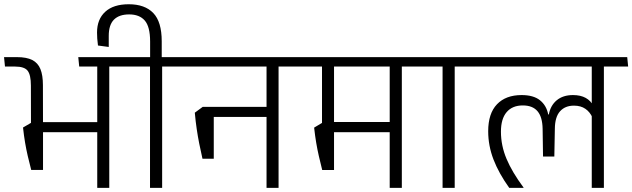

<svg xmlns="http://www.w3.org/2000/svg" viewBox="-38 -906 3050 926"><path d="M489 -600.5H431V0H489ZM374 -585H606.5L601.5 -630.5H369ZM344 -585H557L552 -630.5H339.5ZM129.5 -268.5H455V-317H129.5ZM112.5 -86.5H169.5V-313.5H111.5L73 -291Q77.5 -250.5 83 -218Q88.5 -185.5 95.8 -154Q103 -122.5 112.5 -86.5ZM111.5 -260H169.5L169 -495.5Q169 -543 157 -572.8Q145 -602.5 117.8 -616.5Q90.5 -630.5 43.5 -630.5H-18.5L-14 -585H35Q79.5 -585 95.2 -565Q111 -545 111 -493Z M744 0V-600.5H685.5V0ZM861 -585 856.5 -630.5H568L573.5 -585ZM583 -885.5Q509 -885.5 469.5 -849.2Q430 -813 430 -749Q430 -735.5 431 -720Q432 -704.5 434.5 -686.5L486.5 -679.5V-733Q486.5 -786 511.5 -811.2Q536.5 -836.5 585 -836.5Q634.5 -836.5 660.2 -807Q686 -777.5 686 -705.5V-623H742V-707Q742 -801 701.2 -843.2Q660.5 -885.5 583 -885.5Z M1305.5 -600.5H1247.5V0H1305.5ZM1190.5 -585H1423L1418 -630.5H1185.5ZM1372 -585 1367 -630.5H824L828.5 -585ZM1271 -390.5H968V-342H1271ZM938.5 -140.5H993V-390.5H939.5L901.5 -362.5Q905.5 -319 910.8 -283.5Q916 -248 922.8 -213.8Q929.5 -179.5 938.5 -140.5Z M1900 -600.5H1841.5V0H1900ZM1784.5 -585H2017L2012.5 -630.5H1780ZM1939 -585 1934.5 -630.5H1385.5L1390 -585ZM1867 -317.5H1535.5V-268.5H1867ZM1573 -601.5H1515V-271.5H1573ZM1516 -86H1573V-313.5H1515.5L1477 -290.5Q1481.5 -250.5 1487 -217.8Q1492.5 -185 1499.8 -153.2Q1507 -121.5 1516 -86Z M2155 0V-600.5H2096.5V0ZM2272 -585 2267.5 -630.5H1979L1984.5 -585Z M2874.5 -600.5H2816V0H2874.5ZM2759 -585H2991.5L2987 -630.5H2754.5ZM2238.5 -585H2940L2935 -630.5H2234ZM2477.5 -447.5Q2401.5 -447.5 2359 -403.2Q2316.5 -359 2316.5 -273Q2316.5 -203.5 2342 -137Q2367.5 -70.5 2418 0H2487V-1.5Q2431.5 -76.5 2404.8 -140.2Q2378 -204 2378 -271Q2378 -333 2405.5 -365.2Q2433 -397.5 2483.5 -397.5Q2530.5 -397.5 2554.2 -369.8Q2578 -342 2579 -285L2581 -151H2635.5L2638 -285Q2638.5 -342 2663 -369.2Q2687.5 -396.5 2730 -396.5Q2763 -396.5 2785.2 -381.2Q2807.5 -366 2819.5 -338.5L2824 -395Q2811.5 -420 2786.8 -433.8Q2762 -447.5 2725.5 -447.5Q2677.5 -447.5 2647.2 -422.5Q2617 -397.5 2609 -354H2606Q2597.5 -397.5 2566.2 -422.5Q2535 -447.5 2477.5 -447.5Z"/></svg>

Font: Anek Devanagari Medium Light
Style: Regular
Weight: 300
Version: Version 1.003